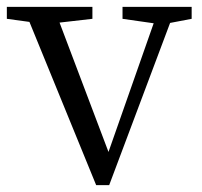

<svg xmlns="http://www.w3.org/2000/svg" viewBox="-23 -534 589 561"><path d="M537 -514H335V-479L426 -466L294 -90L151 -468L247 -479V-514H-3V-479L63 -470L258 7H296L474 -467L537 -479Z"/></svg>

Font: Shippori Mincho
Style: Regular
Weight: 400
Designer: Bonji Tadano  Ryoko NISHIZUKA  (kana & ideographs); Frank Grießhammer (Latin, Greek & Cyrillic); Wenlong ZHANG  (bopomof
Foundry: Adobe Systems Incorporated
Version: Version 1.003;PS 1.001;hotconv 16.6.54;makeotf.lib2.5.65590